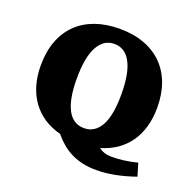

<svg xmlns="http://www.w3.org/2000/svg" viewBox="-139 -836 1130 1105"><g transform="rotate(20 426.5 -283.5)"><path d="M797.4 75.7Q668.5 121.1 560.5 121.1Q515.1 121.1 477.3 112.8Q439.5 104.5 407 88.6Q374.5 72.8 346.9 49.6Q319.3 26.4 294.4 -3.4Q238.3 -18.1 193.8 -47.1Q149.4 -76.2 118.7 -118.4Q87.9 -160.6 71.5 -215.6Q55.2 -270.5 55.2 -336.4Q55.2 -420.4 79.8 -486.1Q104.5 -551.8 150.6 -596.9Q196.8 -642.1 262.9 -665.8Q329.1 -689.5 412.1 -689.5Q496.1 -689.5 562.3 -665Q628.4 -640.6 674.3 -595Q720.2 -549.3 744.4 -483.9Q768.6 -418.5 768.6 -336.4Q768.6 -271 752.9 -217Q737.3 -163.1 707.5 -121.3Q677.7 -79.6 635.3 -50.5Q592.8 -21.5 539.1 -5.9Q570.3 19 615.2 19Q697.3 19 773.9 -2ZM275.9 -335Q275.9 -211.9 309.8 -146.7Q343.8 -81.5 412.1 -81.5Q477.1 -81.5 512.7 -144.3Q548.3 -207 548.3 -336.4Q548.3 -466.3 513.2 -531.7Q478 -597.2 412.1 -597.2Q347.7 -597.2 311.8 -532.2Q275.9 -467.3 275.9 -335Z"/></g></svg>

Font: Tienne Black
Style: Regular
Weight: 900
Designer: vernon adams
Foundry: vernon adams
Version: Version 001.001